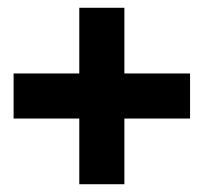

<svg xmlns="http://www.w3.org/2000/svg" viewBox="-20 -526 524 494"><path d="M184 -52V-221H15V-337H184V-506H300V-337H469V-221H300V-52Z"/></svg>

Font: Piazzolla SC ExtraBold
Style: Regular
Weight: 800
Designer: Juan Pablo del Peral
Foundry: Huerta Tipografica
Version: Version 1.330